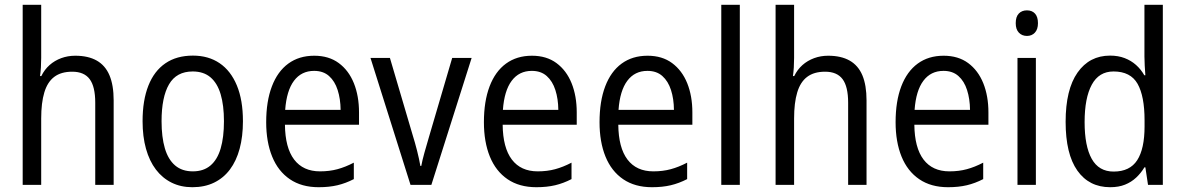

<svg xmlns="http://www.w3.org/2000/svg" viewBox="-20 -780 5001 810"><path d="M153.8 -759.8V-536.1Q153.8 -515.6 152.6 -495.8Q151.4 -476.1 148.9 -459H154.3Q167.5 -486.3 189 -505.4Q210.4 -524.4 238.3 -534.7Q266.1 -544.9 297.4 -544.9Q352.1 -544.9 388.2 -524.4Q424.3 -503.9 441.9 -462.2Q459.5 -420.4 459.5 -356.4V0H381.8V-346.7Q381.8 -414.6 358.4 -446Q335 -477.5 284.7 -477.5Q237.8 -477.5 209 -455.8Q180.2 -434.1 167 -390.1Q153.8 -346.2 153.8 -280.3V0H75.7V-759.8Z M1004.9 -268.6Q1004.9 -204.1 991 -152.6Q977.1 -101.1 950 -64.9Q922.9 -28.8 883.1 -9.5Q843.3 9.8 791.5 9.8Q742.7 9.8 703.9 -9.5Q665 -28.8 637.7 -64.7Q610.4 -100.6 595.9 -152.3Q581.5 -204.1 581.5 -268.6Q581.5 -356.9 606 -418.7Q630.4 -480.5 677.7 -512.9Q725.1 -545.4 793.9 -545.4Q859.4 -545.4 906.5 -513.4Q953.6 -481.4 979.2 -419.7Q1004.9 -357.9 1004.9 -268.6ZM661.6 -268.6Q661.6 -201.7 675.5 -154.3Q689.5 -106.9 718.8 -82Q748 -57.1 793.5 -57.1Q838.9 -57.1 867.9 -81.8Q897 -106.4 910.9 -153.6Q924.8 -200.7 924.8 -268.6Q924.8 -335.4 910.9 -382.3Q897 -429.2 867.9 -453.9Q838.9 -478.5 793 -478.5Q724.6 -478.5 693.1 -424.3Q661.6 -370.1 661.6 -268.6Z M1305.7 -544.9Q1367.2 -544.9 1409.2 -513.9Q1451.2 -482.9 1472.9 -429Q1494.6 -375 1494.6 -305.7V-253.9H1182.1Q1183.1 -156.7 1220.9 -106.9Q1258.8 -57.1 1330.1 -57.1Q1370.1 -57.1 1403.6 -66.2Q1437 -75.2 1472.7 -93.8V-24.4Q1438.5 -6.8 1403.6 1.5Q1368.7 9.8 1324.2 9.8Q1252.4 9.8 1202.9 -23.9Q1153.3 -57.6 1128.2 -119.4Q1103 -181.2 1103 -264.6Q1103 -352.5 1127 -415.5Q1150.9 -478.5 1196.3 -511.7Q1241.7 -544.9 1305.7 -544.9ZM1305.2 -481Q1251.5 -481 1220.2 -439.2Q1189 -397.5 1183.1 -316.4H1417Q1416.5 -362.8 1404.5 -400.1Q1392.6 -437.5 1368.2 -459.2Q1343.8 -481 1305.2 -481Z M1711.9 0 1543 -535.6H1625L1720.7 -210.9Q1730.5 -179.7 1739.5 -144.3Q1748.5 -108.9 1753.4 -80.1H1757.3Q1761.2 -102.1 1770.5 -135.5Q1779.8 -168.9 1789.6 -201.7L1887.7 -535.6H1969.7L1799.8 0Z M2224.1 -544.9Q2285.6 -544.9 2327.6 -513.9Q2369.6 -482.9 2391.4 -429Q2413.1 -375 2413.1 -305.7V-253.9H2100.6Q2101.6 -156.7 2139.4 -106.9Q2177.2 -57.1 2248.5 -57.1Q2288.6 -57.1 2322 -66.2Q2355.5 -75.2 2391.1 -93.8V-24.4Q2356.9 -6.8 2322 1.5Q2287.1 9.8 2242.7 9.8Q2170.9 9.8 2121.3 -23.9Q2071.8 -57.6 2046.6 -119.4Q2021.5 -181.2 2021.5 -264.6Q2021.5 -352.5 2045.4 -415.5Q2069.3 -478.5 2114.7 -511.7Q2160.2 -544.9 2224.1 -544.9ZM2223.6 -481Q2169.9 -481 2138.7 -439.2Q2107.4 -397.5 2101.6 -316.4H2335.4Q2335 -362.8 2323 -400.1Q2311 -437.5 2286.6 -459.2Q2262.2 -481 2223.6 -481Z M2711.9 -544.9Q2773.4 -544.9 2815.4 -513.9Q2857.4 -482.9 2879.2 -429Q2900.9 -375 2900.9 -305.7V-253.9H2588.4Q2589.4 -156.7 2627.2 -106.9Q2665 -57.1 2736.3 -57.1Q2776.4 -57.1 2809.8 -66.2Q2843.3 -75.2 2878.9 -93.8V-24.4Q2844.7 -6.8 2809.8 1.5Q2774.9 9.8 2730.5 9.8Q2658.7 9.8 2609.1 -23.9Q2559.6 -57.6 2534.4 -119.4Q2509.3 -181.2 2509.3 -264.6Q2509.3 -352.5 2533.2 -415.5Q2557.1 -478.5 2602.5 -511.7Q2647.9 -544.9 2711.9 -544.9ZM2711.4 -481Q2657.7 -481 2626.5 -439.2Q2595.2 -397.5 2589.4 -316.4H2823.2Q2822.8 -362.8 2810.8 -400.1Q2798.8 -437.5 2774.4 -459.2Q2750 -481 2711.4 -481Z M3101.1 0H3022.9V-759.8H3101.1Z M3330.1 -759.8V-536.1Q3330.1 -515.6 3328.9 -495.8Q3327.6 -476.1 3325.2 -459H3330.6Q3343.8 -486.3 3365.2 -505.4Q3386.7 -524.4 3414.6 -534.7Q3442.4 -544.9 3473.6 -544.9Q3528.3 -544.9 3564.5 -524.4Q3600.6 -503.9 3618.2 -462.2Q3635.7 -420.4 3635.7 -356.4V0H3558.1V-346.7Q3558.1 -414.6 3534.7 -446Q3511.2 -477.5 3460.9 -477.5Q3414.1 -477.5 3385.3 -455.8Q3356.4 -434.1 3343.3 -390.1Q3330.1 -346.2 3330.1 -280.3V0H3252V-759.8Z M3960.9 -544.9Q4022.5 -544.9 4064.5 -513.9Q4106.4 -482.9 4128.2 -429Q4149.9 -375 4149.9 -305.7V-253.9H3837.4Q3838.4 -156.7 3876.2 -106.9Q3914.1 -57.1 3985.4 -57.1Q4025.4 -57.1 4058.8 -66.2Q4092.3 -75.2 4127.9 -93.8V-24.4Q4093.8 -6.8 4058.8 1.5Q4023.9 9.8 3979.5 9.8Q3907.7 9.8 3858.2 -23.9Q3808.6 -57.6 3783.4 -119.4Q3758.3 -181.2 3758.3 -264.6Q3758.3 -352.5 3782.2 -415.5Q3806.2 -478.5 3851.6 -511.7Q3897 -544.9 3960.9 -544.9ZM3960.4 -481Q3906.7 -481 3875.5 -439.2Q3844.2 -397.5 3838.4 -316.4H4072.3Q4071.8 -362.8 4059.8 -400.1Q4047.9 -437.5 4023.4 -459.2Q3999 -481 3960.4 -481Z M4350.1 -535.6V0H4272.5V-535.6ZM4312.5 -736.3Q4334 -736.3 4346.4 -722.7Q4358.9 -709 4358.9 -682.1Q4358.9 -656.2 4345.9 -642.3Q4333 -628.4 4312.5 -628.4Q4291.5 -628.4 4278.3 -642.3Q4265.1 -656.2 4265.1 -682.1Q4265.1 -709.5 4278.1 -722.9Q4291 -736.3 4312.5 -736.3Z M4663.6 9.8Q4574.7 9.8 4525.1 -60.3Q4475.6 -130.4 4475.6 -266.1Q4475.6 -402.3 4525.9 -473.9Q4576.2 -545.4 4663.1 -545.4Q4697.3 -545.4 4724.6 -534.9Q4752 -524.4 4772.7 -505.9Q4793.5 -487.3 4807.6 -462.4H4812Q4810.5 -481 4809.3 -503.2Q4808.1 -525.4 4808.1 -541.5V-759.8H4885.7V0H4823.2L4812 -74.2H4808.1Q4793.5 -49.8 4773.2 -30.8Q4752.9 -11.7 4726.1 -1Q4699.2 9.8 4663.6 9.8ZM4678.2 -56.2Q4746.6 -56.2 4777.6 -104.2Q4808.6 -152.3 4808.6 -246.6V-272.5Q4808.6 -374.5 4779.1 -426.5Q4749.5 -478.5 4677.7 -478.5Q4616.2 -478.5 4585.9 -422.6Q4555.7 -366.7 4555.7 -265.1Q4555.7 -163.6 4585.7 -109.9Q4615.7 -56.2 4678.2 -56.2Z"/></svg>

Font: Open Sans SemiCondensed
Style: Regular
Weight: 400
Width: 4
Designer: Monotype Design Team
Foundry: Monotype Imaging Inc.
Version: Version 3.000